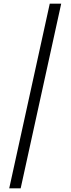

<svg xmlns="http://www.w3.org/2000/svg" viewBox="-20 -820 382 1040"><path d="M30 200 249.5 -800H311.5L92 200Z"/></svg>

Font: Big Shoulders Stencil Text Light
Style: Regular
Weight: 300
Designer: Patric King
Foundry: XO Type Co
Version: Version 1.000